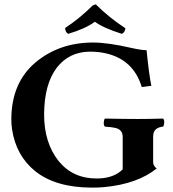

<svg xmlns="http://www.w3.org/2000/svg" viewBox="-20 -854 795 884"><path d="M557.1 -724.1Q556.2 -706.1 541 -698.2Q455.6 -725.1 417 -753.9Q372.1 -721.2 293.9 -698.2Q280.8 -705.6 279.8 -725.1Q344.2 -767.1 407.2 -829.1L420.9 -834Q482.9 -772.5 557.1 -724.1ZM407.2 -658.2Q477.5 -658.2 585 -633.3Q630.9 -623 654.8 -623Q666 -510.7 676.8 -459L632.8 -453.1Q594.2 -580.6 465.3 -608.9Q431.6 -616.2 393.1 -616.2Q297.9 -615.2 241.2 -542Q183.6 -465.8 183.1 -327.1Q183.1 -196.3 250 -112.3Q315.4 -32.2 424.8 -32.2Q494.6 -32.2 535.6 -65.9Q541 -70.3 544.9 -74.2V-223.1Q544.9 -256.3 513.2 -264.6Q498 -268.6 462.9 -271Q454.6 -279.3 459.5 -300.8Q460.9 -305.7 462.9 -308.1Q556.6 -306.2 611.8 -306.2Q670.9 -306.2 731 -308.1Q739.3 -299.8 734.4 -278.3Q732.9 -273.4 731 -271Q691.4 -267.1 686 -236.8Q685.1 -230 685.1 -223.1V-106Q686 -90.3 701.2 -78.1Q613.8 -7.8 461.9 7.3Q431.6 10.3 401.9 9.8Q236.3 9.3 142.1 -65.9Q54.2 -136.7 35.6 -257.8Q31.7 -283.2 32.2 -307.1Q33.2 -472.2 142.1 -565.4Q251.5 -657.7 407.2 -658.2Z"/></svg>

Font: Linux Libertine O
Style: Bold
Weight: 700
Designer: Philipp H. Poll
Foundry: Philipp H. Poll
Version: Version 5.0.0